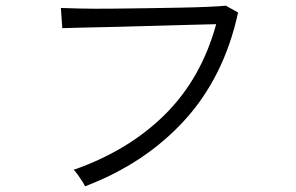

<svg xmlns="http://www.w3.org/2000/svg" viewBox="-20 -681 1040 675"><path d="M279 -26Q277 -31 269.5 -43Q262 -55 253 -67.5Q244 -80 239 -84Q433 -152 560.5 -279Q688 -406 740 -596Q700 -595 640.5 -593.5Q581 -592 514.5 -590Q448 -588 385 -586.5Q322 -585 272.5 -584Q223 -583 199 -582L194 -653Q217 -652 262.5 -651Q308 -650 367 -650.5Q426 -651 488.5 -652Q551 -653 609 -654Q667 -655 711 -657Q755 -659 774 -661L817 -637Q768 -411 629 -258.5Q490 -106 279 -26Z"/></svg>

Font: Zen Kaku Gothic New
Style: Regular
Weight: 400
Designer: Yoshimichi Ohira
Foundry: Positype
Version: Version 1.001